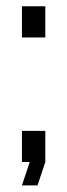

<svg xmlns="http://www.w3.org/2000/svg" viewBox="-20 -508 211 602"><path d="M122.1 -97.7Q122.1 -73.2 122.1 0Q116.2 18.6 97.7 73.2Q85 73.2 48.8 73.2Q54.7 54.7 73.2 0Q67.4 0 48.8 0Q48.8 -5.9 48.8 -24.4Q48.8 -43 48.8 -97.7Q67.4 -97.7 122.1 -97.7ZM122.1 -488.3Q122.1 -463.9 122.1 -390.6Q103.5 -390.6 48.8 -390.6Q48.8 -396.5 48.8 -415Q48.8 -433.6 48.8 -488.3Q67.4 -488.3 122.1 -488.3Z"/></svg>

Font: ZAANS 2018
Style: Regular
Weight: 400
Designer: Counter Creatives
Version: Version 1.0 - 24-01-18